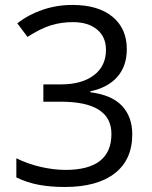

<svg xmlns="http://www.w3.org/2000/svg" viewBox="-20 -744 612 774"><path d="M491.2 -545.9Q491.2 -477.5 452.9 -434.1Q414.6 -390.6 344.2 -376V-372.1Q430.2 -361.3 471.7 -317.4Q513.2 -273.4 513.2 -202.1Q513.2 -100.1 442.4 -45.2Q371.6 9.8 241.2 9.8Q184.6 9.8 137.5 1.2Q90.3 -7.3 45.9 -28.8V-106Q92.3 -83 144.8 -71Q197.3 -59.1 244.1 -59.1Q429.2 -59.1 429.2 -204.1Q429.2 -334 225.1 -334H154.8V-403.8H226.1Q309.6 -403.8 358.4 -440.7Q407.2 -477.5 407.2 -543Q407.2 -595.2 371.3 -625Q335.4 -654.8 273.9 -654.8Q227.1 -654.8 185.5 -642.1Q144 -629.4 90.8 -595.2L49.8 -649.9Q93.8 -684.6 151.1 -704.3Q208.5 -724.1 272 -724.1Q376 -724.1 433.6 -676.5Q491.2 -628.9 491.2 -545.9Z"/></svg>

Font: HunimalSansv1.5
Style: Regular
Weight: 400
Foundry: Ascender Corporation
Version: Version 1.10